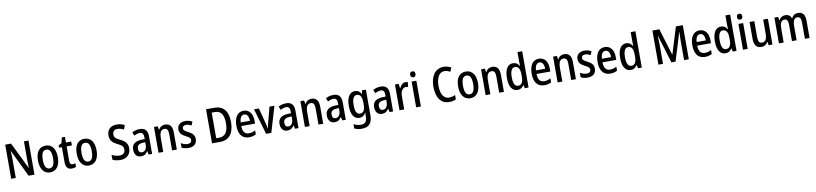

<svg xmlns="http://www.w3.org/2000/svg" viewBox="18 -2239 16819 3958"><g transform="rotate(-10 8427.5 -260.0)"><path d="M564 0V-714H469V-319C469 -273 472 -212 474 -158H471L200 -714H77V0H173V-400C173 -450 170 -507 166 -563H170L441 0Z M1101 -271C1101 -452 1020 -550 894 -550C755 -550 685 -446 685 -271C685 -102 760 10 891 10C1031 10 1101 -103 1101 -271ZM786 -270C786 -399 818 -466 893 -466C967 -466 1000 -399 1000 -271C1000 -142 967 -73 893 -73C819 -73 786 -143 786 -270Z M1375 -75C1335 -75 1318 -101 1318 -155V-459H1428V-540H1318V-659H1253L1224 -540L1161 -510V-459H1219V-147C1219 -36 1265 10 1346 10C1380 10 1411 3 1435 -9V-87C1416 -80 1395 -75 1375 -75Z M1912 -271C1912 -452 1831 -550 1705 -550C1566 -550 1496 -446 1496 -271C1496 -102 1571 10 1702 10C1842 10 1912 -103 1912 -271ZM1597 -270C1597 -399 1629 -466 1704 -466C1778 -466 1811 -399 1811 -271C1811 -142 1778 -73 1704 -73C1630 -73 1597 -143 1597 -270Z M2582 -199C2582 -297 2531 -352 2430 -401C2338 -446 2309 -471 2309 -537C2309 -592 2345 -632 2410 -632C2453 -632 2498 -618 2543 -595L2575 -685C2529 -707 2472 -724 2409 -724C2288 -725 2205 -649 2206 -534C2206 -421 2262 -372 2357 -325C2450 -281 2479 -252 2479 -189C2479 -129 2439 -83 2366 -83C2312 -83 2249 -99 2200 -126V-24C2247 -1 2302 10 2368 10C2499 10 2582 -75 2582 -199Z M2865 -549C2803 -549 2747 -534 2701 -507L2731 -434C2773 -456 2812 -470 2850 -470C2903 -470 2929 -437 2929 -360V-329L2857 -326C2726 -321 2656 -262 2656 -153C2656 -60 2703 10 2792 10C2860 10 2900 -17 2935 -74H2937L2954 0H3027V-363C3027 -485 2976 -549 2865 -549ZM2876 -259 2929 -262V-210C2929 -120 2887 -69 2826 -69C2783 -69 2757 -96 2757 -156C2757 -220 2792 -255 2876 -259Z M3391 -550C3334 -550 3284 -521 3257 -467H3252L3240 -540H3161V0H3260V-273C3260 -405 3288 -464 3367 -464C3422 -464 3445 -422 3445 -339V0H3544V-360C3544 -489 3490 -550 3391 -550Z M3966 -150C3966 -234 3917 -273 3840 -314C3765 -352 3742 -369 3742 -408C3742 -445 3770 -469 3818 -469C3856 -469 3894 -455 3929 -436L3961 -512C3917 -536 3871 -550 3817 -550C3715 -550 3647 -494 3647 -404C3647 -320 3695 -280 3772 -240C3847 -204 3869 -182 3869 -144C3869 -100 3840 -74 3785 -74C3736 -74 3683 -93 3647 -117V-21C3685 -2 3731 10 3789 10C3901 10 3966 -47 3966 -150Z M4743 -367C4743 -593 4640 -714 4460 -714H4281V0H4449C4637 0 4743 -126 4743 -367ZM4636 -362C4636 -181 4575 -89 4444 -89H4384V-625H4454C4573 -625 4636 -540 4636 -362Z M5036 -549C4910 -549 4838 -448 4838 -266C4838 -99 4909 10 5055 10C5112 10 5157 -1 5202 -25V-110C5155 -83 5114 -72 5065 -72C4981 -72 4938 -131 4936 -247H5225V-308C5225 -450 5158 -549 5036 -549ZM5037 -471C5100 -471 5130 -407 5130 -322H4938C4943 -422 4978 -471 5037 -471Z M5413 0H5522L5682 -540H5579L5493 -215C5483 -173 5472 -130 5469 -103H5465C5460 -143 5449 -188 5439 -227L5357 -540H5255Z M5929 -549C5867 -549 5811 -534 5765 -507L5795 -434C5837 -456 5876 -470 5914 -470C5967 -470 5993 -437 5993 -360V-329L5921 -326C5790 -321 5720 -262 5720 -153C5720 -60 5767 10 5856 10C5924 10 5964 -17 5999 -74H6001L6018 0H6091V-363C6091 -485 6040 -549 5929 -549ZM5940 -259 5993 -262V-210C5993 -120 5951 -69 5890 -69C5847 -69 5821 -96 5821 -156C5821 -220 5856 -255 5940 -259Z M6455 -550C6398 -550 6348 -521 6321 -467H6316L6304 -540H6225V0H6324V-273C6324 -405 6352 -464 6431 -464C6486 -464 6509 -422 6509 -339V0H6608V-360C6608 -489 6554 -550 6455 -550Z M6919 -549C6857 -549 6801 -534 6755 -507L6785 -434C6827 -456 6866 -470 6904 -470C6957 -470 6983 -437 6983 -360V-329L6911 -326C6780 -321 6710 -262 6710 -153C6710 -60 6757 10 6846 10C6914 10 6954 -17 6989 -74H6991L7008 0H7081V-363C7081 -485 7030 -549 6919 -549ZM6930 -259 6983 -262V-210C6983 -120 6941 -69 6880 -69C6837 -69 6811 -96 6811 -156C6811 -220 6846 -255 6930 -259Z M7367 -550C7257 -550 7191 -449 7191 -268C7191 -89 7255 10 7365 10C7425 10 7467 -17 7498 -73H7502C7500 -48 7498 -16 7498 5V20C7498 114 7453 155 7372 155C7319 155 7270 142 7221 117V207C7265 229 7313 240 7373 240C7528 240 7597 155 7597 0V-540H7514L7503 -469H7498C7466 -525 7424 -550 7367 -550ZM7390 -465C7466 -465 7499 -406 7499 -272V-247C7499 -130 7465 -74 7393 -74C7325 -74 7292 -135 7292 -266C7292 -396 7325 -465 7390 -465Z M7909 -549C7847 -549 7791 -534 7745 -507L7775 -434C7817 -456 7856 -470 7894 -470C7947 -470 7973 -437 7973 -360V-329L7901 -326C7770 -321 7700 -262 7700 -153C7700 -60 7747 10 7836 10C7904 10 7944 -17 7979 -74H7981L7998 0H8071V-363C8071 -485 8020 -549 7909 -549ZM7920 -259 7973 -262V-210C7973 -120 7931 -69 7870 -69C7827 -69 7801 -96 7801 -156C7801 -220 7836 -255 7920 -259Z M8425 -550C8369 -550 8327 -506 8301 -447H8296L8282 -540H8205V0H8304V-281C8304 -382 8352 -450 8416 -450C8434 -450 8450 -448 8463 -443L8475 -543C8458 -548 8441 -550 8425 -550Z M8605 -745C8569 -745 8548 -725 8548 -683C8548 -642 8570 -621 8605 -621C8639 -621 8660 -642 8660 -683C8660 -724 8640 -745 8605 -745ZM8653 -540H8554V0H8653Z M9254 -635C9300 -635 9340 -620 9375 -599L9410 -685C9362 -711 9308 -725 9251 -725C9072 -725 8977 -567 8977 -357C8977 -128 9073 10 9245 10C9302 10 9348 0 9388 -20V-111C9348 -93 9306 -80 9259 -80C9147 -80 9084 -183 9084 -356C9084 -514 9140 -635 9254 -635Z M9896 -271C9896 -452 9815 -550 9689 -550C9550 -550 9480 -446 9480 -271C9480 -102 9555 10 9686 10C9826 10 9896 -103 9896 -271ZM9581 -270C9581 -399 9613 -466 9688 -466C9762 -466 9795 -399 9795 -271C9795 -142 9762 -73 9688 -73C9614 -73 9581 -143 9581 -270Z M10238 -550C10181 -550 10131 -521 10104 -467H10099L10087 -540H10008V0H10107V-273C10107 -405 10135 -464 10214 -464C10269 -464 10292 -422 10292 -339V0H10391V-360C10391 -489 10337 -550 10238 -550Z M10677 10C10738 10 10777 -19 10808 -67H10813L10828 0H10907V-760H10808V-553C10808 -530 10810 -499 10812 -470H10807C10779 -520 10734 -550 10675 -550C10566 -550 10501 -450 10501 -269C10501 -88 10565 10 10677 10ZM10702 -73C10635 -73 10602 -140 10602 -269C10602 -394 10634 -465 10700 -465C10779 -465 10809 -403 10809 -275V-249C10809 -130 10776 -73 10702 -73Z M11217 -549C11091 -549 11019 -448 11019 -266C11019 -99 11090 10 11236 10C11293 10 11338 -1 11383 -25V-110C11336 -83 11295 -72 11246 -72C11162 -72 11119 -131 11117 -247H11406V-308C11406 -450 11339 -549 11217 -549ZM11218 -471C11281 -471 11311 -407 11311 -322H11119C11124 -422 11159 -471 11218 -471Z M11745 -550C11688 -550 11638 -521 11611 -467H11606L11594 -540H11515V0H11614V-273C11614 -405 11642 -464 11721 -464C11776 -464 11799 -422 11799 -339V0H11898V-360C11898 -489 11844 -550 11745 -550Z M12320 -150C12320 -234 12271 -273 12194 -314C12119 -352 12096 -369 12096 -408C12096 -445 12124 -469 12172 -469C12210 -469 12248 -455 12283 -436L12315 -512C12271 -536 12225 -550 12171 -550C12069 -550 12001 -494 12001 -404C12001 -320 12049 -280 12126 -240C12201 -204 12223 -182 12223 -144C12223 -100 12194 -74 12139 -74C12090 -74 12037 -93 12001 -117V-21C12039 -2 12085 10 12143 10C12255 10 12320 -47 12320 -150Z M12597 -549C12471 -549 12399 -448 12399 -266C12399 -99 12470 10 12616 10C12673 10 12718 -1 12763 -25V-110C12716 -83 12675 -72 12626 -72C12542 -72 12499 -131 12497 -247H12786V-308C12786 -450 12719 -549 12597 -549ZM12598 -471C12661 -471 12691 -407 12691 -322H12499C12504 -422 12539 -471 12598 -471Z M13047 10C13108 10 13147 -19 13178 -67H13183L13198 0H13277V-760H13178V-553C13178 -530 13180 -499 13182 -470H13177C13149 -520 13104 -550 13045 -550C12936 -550 12871 -450 12871 -269C12871 -88 12935 10 13047 10ZM13072 -73C13005 -73 12972 -140 12972 -269C12972 -394 13004 -465 13070 -465C13149 -465 13179 -403 13179 -275V-249C13179 -130 13146 -73 13072 -73Z M13897 0H13984L14164 -586H14168C14165 -527 14162 -470 14162 -426V0H14261V-714H14117L13944 -154H13941L13770 -714H13625V0H13721V-425C13721 -469 13718 -527 13714 -586H13718Z M14580 -549C14454 -549 14382 -448 14382 -266C14382 -99 14453 10 14599 10C14656 10 14701 -1 14746 -25V-110C14699 -83 14658 -72 14609 -72C14525 -72 14482 -131 14480 -247H14769V-308C14769 -450 14702 -549 14580 -549ZM14581 -471C14644 -471 14674 -407 14674 -322H14482C14487 -422 14522 -471 14581 -471Z M15030 10C15091 10 15130 -19 15161 -67H15166L15181 0H15260V-760H15161V-553C15161 -530 15163 -499 15165 -470H15160C15132 -520 15087 -550 15028 -550C14919 -550 14854 -450 14854 -269C14854 -88 14918 10 15030 10ZM15055 -73C14988 -73 14955 -140 14955 -269C14955 -394 14987 -465 15053 -465C15132 -465 15162 -403 15162 -275V-249C15162 -130 15129 -73 15055 -73Z M15446 -745C15410 -745 15389 -725 15389 -683C15389 -642 15411 -621 15446 -621C15480 -621 15501 -642 15501 -683C15501 -724 15481 -745 15446 -745ZM15494 -540H15395V0H15494Z M16012 -540H15913V-259C15913 -138 15886 -76 15804 -76C15751 -76 15727 -119 15727 -207V-540H15628V-188C15628 -61 15676 10 15782 10C15839 10 15888 -17 15915 -71H15921L15933 0H16012Z M16643 -550C16581 -550 16536 -522 16508 -465H16502C16485 -516 16443 -550 16375 -550C16316 -550 16269 -522 16244 -468H16239L16227 -540H16148V0H16247V-274C16247 -391 16267 -464 16345 -464C16396 -464 16420 -427 16420 -340V0H16518V-290C16518 -404 16544 -464 16616 -464C16666 -464 16691 -426 16691 -338V0H16789V-357C16789 -488 16742 -550 16643 -550Z"/></g></svg>

Font: Noto Sans Devanagari Condensed Medium
Style: Regular
Weight: 500
Width: 3
Designer: Jelle Bosma - Monotype Design Team
Foundry: Monotype Imaging Inc.
Version: Version 2.004